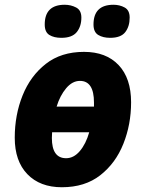

<svg xmlns="http://www.w3.org/2000/svg" viewBox="-20 -777 608 807"><path d="M240 10Q337 10 401.5 -40.5Q466 -91 498.5 -172.5Q531 -254 531 -347Q531 -448 478.5 -503.5Q426 -559 333 -559Q237 -559 172.5 -508.5Q108 -458 75 -376Q42 -294 42 -198Q42 -100 95 -45Q148 10 240 10ZM218 -329Q232 -375 258 -406Q284 -437 316 -437Q375 -437 375 -346V-329ZM258 -112Q198 -112 198 -197Q198 -211 199 -221H355Q341 -172 315.5 -142Q290 -112 258 -112ZM238 -618Q283 -618 302.5 -642Q322 -666 322 -703Q322 -734 300 -745.5Q278 -757 252 -757Q168 -757 168 -674Q168 -642 187.5 -630Q207 -618 238 -618ZM443 -618Q488 -618 506.5 -642Q525 -666 525 -703Q525 -734 504 -745.5Q483 -757 457 -757Q373 -757 373 -674Q373 -642 393 -630Q413 -618 443 -618Z"/></svg>

Font: Noto Sans Display Extra
Style: Italic
Weight: 800
Italic angle: -12°
Designer: Monotype Design Team
Foundry: Monotype Imaging Inc.
Version: Version 1.900